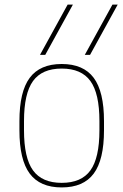

<svg xmlns="http://www.w3.org/2000/svg" viewBox="-20 -810 540 840"><path d="M374 -570H351L472 -790H495ZM178 -570H155L276 -790H299ZM250 10Q155 10 110 -50.5Q65 -111 65 -240V-280Q65 -409 110 -469.5Q155 -530 250 -530Q345 -530 390 -469.5Q435 -409 435 -280V-240Q435 -111 390 -50.5Q345 10 250 10ZM250 -10Q336 -10 375.5 -64.5Q415 -119 415 -240V-280Q415 -401 375.5 -455.5Q336 -510 250 -510Q164 -510 124.5 -455.5Q85 -401 85 -280V-240Q85 -119 124.5 -64.5Q164 -10 250 -10Z"/></svg>

Font: M PLUS Code Latin Thin
Style: Regular
Weight: 250
Designer: Coji Morishita
Foundry: UNDERFOREST DESIGN
Version: Version 1.002; ttfautohint (v1.8.3)